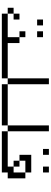

<svg xmlns="http://www.w3.org/2000/svg" viewBox="730 -1458 540 2040"><g transform="rotate(90 1000.0 -438.0)"><path d="M250 -562.5H187.5V-625H250ZM62.5 -312.5H125V-250H62.5ZM125 -250H375V-375H437.5V-250H500V-187.5H125ZM125 -375H187.5V-312.5H125ZM312.5 -437.5H375V-375H312.5ZM312.5 -625H375V-562.5H312.5Z M875 -250H812.5V-687.5H875ZM500 -250H812.5V-187.5H500ZM875 -250H1000V-187.5H875Z M1375 -250H1312.5V-687.5H1375ZM1000 -250H1312.5V-187.5H1000ZM1375 -250H1500V-187.5H1375Z M1625 -625H1562.5V-687.5H1625ZM1500 -250H1750V-312.5H1812.5V-437.5H1875V-250H1812.5V-187.5H1500ZM1625 -500H1812.5V-437.5H1687.5V-375H1625ZM1687.5 -375H1750V-312.5H1687.5ZM1750 -687.5H1812.5V-625H1750Z"/></g></svg>

Font: 寒蝉点阵体 16px
Style: Regular
Weight: 400
Designer: Designed by Warren2060
Foundry: ChillType
Version: Version 1.000